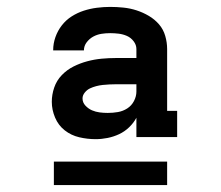

<svg xmlns="http://www.w3.org/2000/svg" viewBox="-20 -720 640 556"><path d="M257 -317Q233 -317 209.5 -322.5Q186 -328 167.5 -342.5Q149 -357 139.5 -379.5Q130 -402 130 -425Q130 -446 137 -466.5Q144 -487 159 -502.5Q174 -518 193 -527.5Q212 -537 232.5 -542.5Q253 -548 274 -550Q295 -552 316 -552H375V-578Q375 -590 367 -600.5Q359 -611 347.5 -616Q336 -621 323.5 -622.5Q311 -624 299 -624Q286 -624 273.5 -622Q261 -620 250 -614Q239 -608 231 -597.5Q223 -587 223 -574Q223 -574 223 -574Q223 -574 223 -574H134Q134 -574 134 -574Q134 -574 134 -575Q134 -594 140.5 -612.5Q147 -631 159 -646.5Q171 -662 187.5 -672.5Q204 -683 222.5 -689Q241 -695 260.5 -697.5Q280 -700 299 -700Q318 -700 337.5 -698Q357 -696 375.5 -690Q394 -684 411 -674Q428 -664 440.5 -649.5Q453 -635 458.5 -616Q464 -597 464 -578V-399H493V-323H375V-379Q367 -364 354 -351.5Q341 -339 325 -331.5Q309 -324 291.5 -320.5Q274 -317 257 -317ZM292 -393Q307 -393 321.5 -395.5Q336 -398 348.5 -406Q361 -414 368 -427.5Q375 -441 375 -455V-476H316Q307 -476 297 -475.5Q287 -475 277.5 -474Q268 -473 258.5 -470.5Q249 -468 240.5 -464Q232 -460 225.5 -452Q219 -444 219 -435Q219 -423 227.5 -414Q236 -405 246.5 -400.5Q257 -396 268.5 -394.5Q280 -393 292 -393ZM464 -184H136V-252H464Z"/></svg>

Font: Iosevka Curly Slab Extended
Style: Bold
Weight: 700
Width: 7
Monospace: yes
Designer: Belleve Invis
Foundry: Belleve Invis
Version: Version 11.1.0; ttfautohint (v1.8.3)